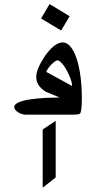

<svg xmlns="http://www.w3.org/2000/svg" viewBox="-20 -881 465 929"><path d="M328.6 -468.3Q328.6 -476.1 325.2 -488Q321.8 -500 316.2 -513.2Q310.5 -526.4 303.2 -540Q295.9 -553.7 287.8 -564.5Q279.8 -575.2 272 -582Q264.2 -588.9 257.8 -588.9Q252.4 -588.9 243.9 -582.5Q235.4 -576.2 227.1 -567.4Q218.8 -558.6 212.2 -549.1Q205.6 -539.6 203.6 -533.2Q235.8 -516.1 265.9 -499.3Q295.9 -482.4 328.1 -465.3Q328.1 -465.8 328.4 -466.3Q328.6 -466.8 328.6 -468.3ZM316.9 -802.7 275.9 -733.4 178.7 -791.5 219.7 -861.3ZM249.5 -22.5 186.5 27.3V-254.4L249.5 -296.4ZM376 -404.3Q376 -341.8 367.2 -331.5Q363.3 -326.2 327.6 -326.2H103Q95.7 -326.2 86.4 -329.1Q77.1 -332 68.6 -337.2Q60.1 -342.3 54.4 -348.9Q48.8 -355.5 48.8 -362.8Q48.8 -371.1 58.8 -379.2Q68.8 -387.2 93.8 -393.8Q118.7 -400.4 161.1 -404.5Q203.6 -408.7 268.1 -409.2Q252 -416.5 235.4 -423.3Q218.8 -430.2 201.7 -437Q155.3 -465.8 155.3 -507.8Q155.3 -528.8 166.5 -554.7Q177.7 -580.6 198.2 -611.3Q220.7 -642.6 242.2 -659.2Q263.7 -675.8 283.2 -675.8Q304.2 -675.8 321.3 -655Q338.4 -634.3 350.6 -597.9Q362.8 -561.5 369.4 -512Q376 -462.4 376 -404.3Z"/></svg>

Font: XB Khoramshahr
Style: Regular
Weight: 400
Designer: Behnam
Foundry: Irmug
Version: Version 8.005 2009